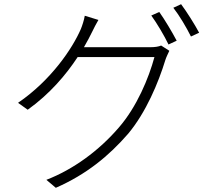

<svg xmlns="http://www.w3.org/2000/svg" viewBox="-20 -871 969 915"><path d="M66 -381 112 -348C217 -423 295 -515 350 -599H716C689 -499 632 -362 547 -264C451 -152 328 -63 201 -14L246 24C392 -40 499 -128 591 -234C676 -336 735 -477 768 -585C771 -596 782 -618 787 -629L748 -654C736 -649 720 -646 695 -646H380C396 -673 409 -699 421 -723C428 -737 437 -756 449 -776L384 -796C381 -776 371 -746 365 -732C325 -640 224 -489 66 -381ZM701 -797C728 -760 764 -699 783 -659L822 -677C800 -719 764 -779 739 -814ZM806 -834C835 -797 868 -741 890 -697L929 -715C909 -753 870 -815 843 -851Z"/></svg>

Font: GenEiGothic-pro-Light
Style: Regular
Weight: 300
Designer: Ryoko NISHIZUKA (kana & ideographs); Paul D. Hunt (Latin, Greek & Cyrillic); Wenlong ZHANG (bopomofo); Sandoll Communica
Foundry: Adobe Systems Incorporated; o_tamon
Version: Version 1.000.140830